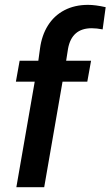

<svg xmlns="http://www.w3.org/2000/svg" viewBox="-20 -782 461 802"><path d="M344.7 -440.9H241.2L164.6 0H48.3L125 -440.9H46.4L62 -528.3H140.1L147 -578.6Q154.3 -634.3 180.2 -675.5Q206.1 -716.8 249 -739.3Q292 -761.7 347.7 -761.7Q378.4 -761.7 421.4 -752L408.7 -659.2Q383.8 -664.1 363.3 -664.1Q279.8 -664.1 264.2 -578.6L256.3 -528.3H360.4Z"/></svg>

Font: Mardoto Medium
Style: Italic
Weight: 500
Italic angle: -12°
Designer: Christian Robertson, Vahan Hovhannisyan
Foundry: Google
Version: Version 1.000